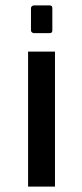

<svg xmlns="http://www.w3.org/2000/svg" viewBox="-20 -691 305 711"><path d="M84 0V-500H183.6V0ZM94.7 -578.1V-661.1Q94.7 -665 98.1 -668Q101.6 -670.9 105.5 -670.9H164.1Q173.8 -670.9 173.8 -661.1V-578.1Q173.8 -568.4 164.1 -568.4H105.5Q101.6 -568.4 98.1 -571.3Q94.7 -574.2 94.7 -578.1Z"/></svg>

Font: TriodPostnaja
Style: Medium
Weight: 500
Version: 20110805